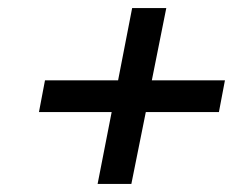

<svg xmlns="http://www.w3.org/2000/svg" viewBox="-20 -589 623 478"><path d="M525 -310H343L307 -131H223L258 -310H77L92 -389H274L309 -569H394L358 -389H540Z"/></svg>

Font: Idrija
Style: Italic
Weight: 500
Italic angle: -11.3°
Designer: Julieta Ulanovsky
Foundry: Julieta Ulanovsky
Version: Version 7.200